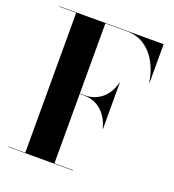

<svg xmlns="http://www.w3.org/2000/svg" viewBox="-136 -856 873 962"><g transform="rotate(20 300.5 -375.0)"><path d="M429.5 -248Q422 -281.5 403 -309.8Q384 -338 354.8 -355Q325.5 -372 287 -372H222V-374H287Q325.5 -374 354.8 -389.8Q384 -405.5 403 -432.5Q422 -459.5 429.5 -493H431.5V-248ZM572 -750V-545H570Q562.5 -598.5 538.2 -644.8Q514 -691 473.2 -719.5Q432.5 -748 376.5 -748H262V-2H362V0H17V-2H106.5V-748H17V-750Z"/></g></svg>

Font: Bodoni Moda 96pt
Style: Bold
Weight: 700
Version: Version 2.005